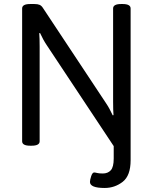

<svg xmlns="http://www.w3.org/2000/svg" viewBox="-20 -722 759 954"><path d="M427 182Q427 172 433 153.5Q439 135 448 135Q453 135 462.5 137.5Q472 140 491 140Q516 140 530.5 124Q545 108 545 66V4L212 -498Q195 -523 179 -558L175 -557Q177 -534 177 -489V-20Q177 2 137 2H130Q90 2 90 -20V-680Q90 -702 130 -702H151Q167 -702 176.5 -698Q186 -694 193 -683L507 -209Q524 -184 540 -149L544 -150Q542 -173 542 -218V-680Q542 -702 582 -702H589Q629 -702 629 -680V74Q629 151 589.5 181.5Q550 212 500 212Q427 212 427 182Z"/></svg>

Font: Asap-Regular
Style: Regular
Weight: 400
Designer: Pablo Cosgaya
Foundry: Omnibus-Type
Version: Version 2.000; ttfautohint (v1.8)